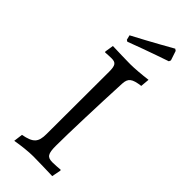

<svg xmlns="http://www.w3.org/2000/svg" viewBox="-277 -872 915 915"><g transform="rotate(45 180.5 -414.5)"><path d="M103 -703C208 -743 309 -777 309 -777L313 -787L297 -835L288 -841C288 -841 183 -781 89 -732L95 -708ZM56 12C95 5 143 0 172 0C206 0 267 2 303 3L312 -43L310 -47C298 -46 275 -44 257 -44C222 -44 213 -58 213 -112C213 -195 220 -398 227 -544C229 -582 244 -594 299 -601L303 -646C264 -641 216 -637 188 -637C158 -637 103 -639 69 -640L62 -596L64 -592C77 -593 96 -594 106 -594C135 -594 143 -583 143 -540L142 -120C142 -64 125 -46 62 -34Z"/></g></svg>

Font: Alegreya SC
Style: Regular
Weight: 400
Designer: Juan Pablo del Peral
Foundry: Huerta Tipografica
Version: Version 2.007;PS 002.007;hotconv 1.0.88;makeotf.lib2.5.64775